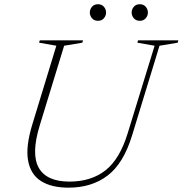

<svg xmlns="http://www.w3.org/2000/svg" viewBox="-20 -856 843 886"><path d="M163 -276Q123 -145 159 -81.5Q195 -18 300.5 -18Q400.5 -18 466.8 -70Q533 -122 569.5 -242L693.5 -645L614 -659L617 -670H803L800 -659L716 -645L589.5 -231Q550 -101.5 476.5 -45.8Q403 10 296 10Q217.5 10 169.2 -20.5Q121 -51 109.5 -115.8Q98 -180.5 129.5 -283L240 -645L160.5 -659L163.5 -670H363L360 -659L276 -645ZM432 -760Q414.5 -760 404.5 -771.8Q394.5 -783.5 394.5 -798Q394.5 -813 404.5 -824.8Q414.5 -836.5 432 -836.5Q449.5 -836.5 459.5 -824.8Q469.5 -813 469.5 -798Q469.5 -783.5 459.5 -771.8Q449.5 -760 432 -760ZM625 -760Q607.5 -760 597.5 -771.8Q587.5 -783.5 587.5 -798Q587.5 -813 597.5 -824.8Q607.5 -836.5 625 -836.5Q642.5 -836.5 652.5 -824.8Q662.5 -813 662.5 -798Q662.5 -783.5 652.5 -771.8Q642.5 -760 625 -760Z"/></svg>

Font: Newsreader 16pt ExtraLight
Style: Italic
Weight: 275
Italic angle: -17°
Designer: Hugues Gentile
Foundry: Production Type
Version: Version 1.003; ttfautohint (v1.8.3)